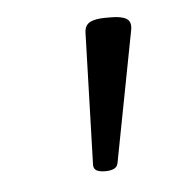

<svg xmlns="http://www.w3.org/2000/svg" viewBox="-31 -732 255 289"><g transform="rotate(-5 96.0 -587.0)"><path d="M117 -472Q109 -472 104.5 -474.5Q100 -477 100 -483L106 -681Q106 -693 114 -697.5Q122 -702 138 -702H146Q162 -702 169.5 -697.5Q177 -693 175 -681L137 -483Q136 -477 131 -474.5Q126 -472 118 -472Z"/></g></svg>

Font: Asap Light
Style: Italic
Weight: 300
Italic angle: -6°
Designer: Pablo Cosgaya
Foundry: Omnibus-Type
Version: Version 3.001